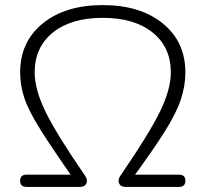

<svg xmlns="http://www.w3.org/2000/svg" viewBox="-20 -733 806 753"><path d="M84 0Q59 0 59 -24Q59 -48 84 -48H278L271 -28Q184 -152 138 -225.5Q92 -299 75.5 -348.5Q59 -398 59 -449Q59 -569 147.5 -641Q236 -713 383 -713Q530 -713 618.5 -641Q707 -569 707 -449Q707 -396 689 -342Q671 -288 624.5 -214.5Q578 -141 495 -28L488 -48H682Q707 -48 707 -24Q707 0 682 0H472Q453 0 447 -14Q441 -28 453 -45Q566 -210 608 -296.5Q650 -383 650 -449Q650 -548 578.5 -605.5Q507 -663 383 -663Q259 -663 187.5 -605.5Q116 -548 116 -449Q116 -382 159 -294Q202 -206 313 -45Q325 -28 319 -14Q313 0 294 0Z"/></svg>

Font: Nunito VF Beta Light
Style: Regular
Weight: 300
Designer: Vernon Adams
Foundry: newtypography
Version: Version 3.001